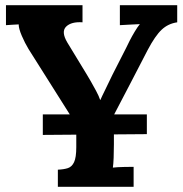

<svg xmlns="http://www.w3.org/2000/svg" viewBox="-20 -720 707 740"><path d="M203 0V-66Q226 -67 241.5 -72Q257 -77 265.5 -95Q274 -113 274 -153V-201L145 -200V-279H249L90 -531Q76 -554 64 -582Q52 -610 52 -626Q36 -625 25 -624.5Q14 -624 3 -623V-700H298V-634Q255 -637 235 -617.5Q215 -598 239 -557L315 -432Q320 -424 330 -406.5Q340 -389 350.5 -369.5Q361 -350 366 -335H367Q372 -347 384 -371Q396 -395 414 -433L466 -535Q471 -546 480 -563.5Q489 -581 499.5 -598.5Q510 -616 519 -627Q503 -626 478 -625Q453 -624 442 -623V-700H663V-634Q628 -629 603 -605.5Q578 -582 549 -527Q517 -465 484.5 -402.5Q452 -340 420 -279H546V-203L419 -202V-164Q419 -137 418 -112Q417 -87 415 -74Q432 -76 458.5 -76.5Q485 -77 495 -77V0Z"/></svg>

Font: Lora
Style: Bold
Weight: 700
Designer: Olga Karpushina, Alexei Vanyashin (Cyrillic)
Foundry: Cyreal
Version: Version 3.006; ttfautohint (v1.8.4.7-5d5b);gftools[0.9.30]